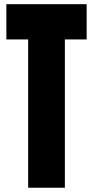

<svg xmlns="http://www.w3.org/2000/svg" viewBox="-20 -879 436 899"><path d="M111.8 0V-694.3H9.8V-859.4H385.7V-694.3H283.7V0Z"/></svg>

Font: webenart
Style: Regular
Weight: 400
Designer: Vernon Adams
Foundry: Vernon Adams
Version: Version 2.116; ttfautohint (v1.8.3)